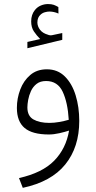

<svg xmlns="http://www.w3.org/2000/svg" viewBox="-20 -657 470 938"><path d="M176.3 -466.3Q159.2 -483.4 145.8 -503.2Q132.3 -522.9 132.3 -552.7Q132.3 -585.4 150.4 -607.9Q162.1 -622.6 179.2 -629.9Q196.3 -637.2 214.4 -637.2Q231.9 -637.2 242.7 -633.3Q253.4 -629.4 265.1 -622.6L265.6 -590.8Q243.2 -600.6 221.2 -600.6Q211.4 -600.6 199.2 -597.2Q187 -593.8 177.7 -585Q170.9 -579.1 166.7 -569.6Q162.6 -560.1 162.6 -546.4Q163.1 -527.8 175.8 -511.2Q188.5 -494.6 214.4 -487.3Q215.8 -486.8 219 -485.6Q222.2 -484.4 227.1 -484.4Q231 -484.4 233.4 -484.9L284.2 -495.6V-462.4L113.8 -421.4V-452.1ZM317.4 -19Q297.9 -12.7 270.3 -6.3Q242.7 0 218.8 0Q138.2 0 100.3 -31.7Q62.5 -63.5 62.5 -129.9Q62.5 -176.3 78.9 -219.5Q95.2 -262.7 127.7 -290.5Q160.2 -318.4 209 -318.4Q261.7 -318.4 296.9 -283.4Q332 -248.5 349.6 -191.2Q367.2 -133.8 367.2 -66.4Q367.2 62 298.8 146.5Q230.5 231 91.3 260.7L72.8 212.9Q186.5 187.5 244.6 128.2Q302.7 68.8 317.4 -19ZM315.9 -71.8Q311 -155.8 286.4 -208.5Q261.7 -261.2 205.1 -261.2Q176.8 -261.2 158.9 -247.3Q141.1 -233.4 131.3 -212.2Q121.6 -190.9 117.7 -169.4Q113.8 -147.9 113.8 -132.3Q113.8 -90.3 143.3 -73.5Q172.9 -56.6 221.2 -56.6Q244.1 -56.6 269 -61Q293.9 -65.4 315.9 -71.8Z"/></svg>

Font: Vazir Thin WOL-UI
Style: Thin-WOL-UI
Weight: 100
Designer: Saber Rastikerdar
Foundry: Saber Rastikerdar
Version: Version 30.1.0